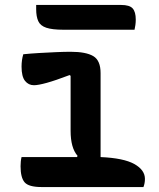

<svg xmlns="http://www.w3.org/2000/svg" viewBox="-20 -755 640 775"><path d="M67 -121H291L293 -126Q265 -158 265 -227V-449L261 -452Q203 -430 168.5 -420.5Q134 -411 117 -411Q95 -411 81 -428.5Q67 -446 67 -486Q67 -513 74 -536Q103 -539 137.5 -541Q172 -543 206 -544.5Q240 -546 265 -546Q327 -546 356.5 -528.5Q386 -511 386 -460V-121Q479 -117 522 -93Q565 -69 565 -33Q565 -15 559 0H148Q96 0 79.5 -19Q63 -38 63 -84Q63 -105 67 -121ZM126 -735H469Q503 -735 515.5 -721Q528 -707 528 -676Q528 -665 526.5 -654Q525 -643 523 -635H236Q191 -635 167 -643Q143 -651 134.5 -669.5Q126 -688 126 -718Z"/></svg>

Font: Recursive Mn Csl St SmB
Style: Regular
Weight: 600
Monospace: yes
Version: Version 1.079;hotconv 1.0.112;makeotfexe 2.5.65598; ttfautoh